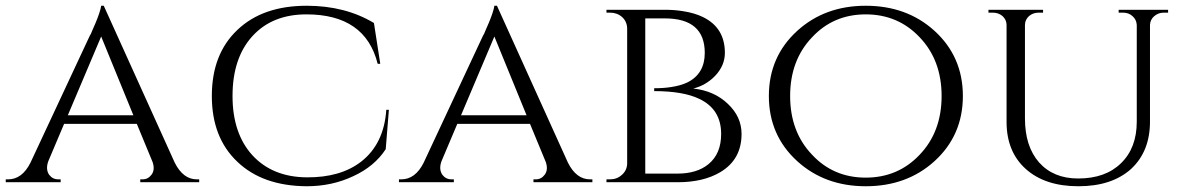

<svg xmlns="http://www.w3.org/2000/svg" viewBox="-25 -634 4120 668"><path d="M583 -68Q612 -10 660 -10H668V0H463V-10H471Q490 -10 502 -26Q515 -43 506 -70L451 -203H198L143 -73Q133 -45 146 -26Q158 -10 178 -10H186V0H-5V-10H3Q52 -10 81 -68L288 -511L290 -514L292 -518L294 -523Q297 -530 300 -537L307 -553Q315 -572 320 -587Q326 -605 327 -614H336ZM439 -233 327 -507 211 -233Z M1328 -252 1317 -115Q1278 -55 1204 -21Q1130 14 1042 14Q889 13 801 -71Q712 -155 712 -300Q712 -446 801 -530Q889 -614 1042 -614Q1176 -614 1276 -554L1298 -412H1289Q1246 -584 1041 -584Q922 -584 853 -508Q784 -432 784 -300Q784 -170 853 -94Q923 -18 1042 -17Q1160 -16 1232 -72Q1311 -134 1319 -252Z M1951 -68Q1980 -10 2028 -10H2036V0H1831V-10H1839Q1858 -10 1870 -26Q1883 -43 1874 -70L1819 -203H1566L1511 -73Q1501 -45 1514 -26Q1526 -10 1546 -10H1554V0H1363V-10H1371Q1420 -10 1449 -68L1656 -511L1658 -514L1660 -518L1662 -523Q1665 -530 1668 -537L1675 -553Q1683 -572 1688 -587Q1694 -605 1695 -614H1704ZM1807 -233 1695 -507 1579 -233Z M2289 -600Q2322 -600 2352 -595Q2391 -589 2420 -575Q2497 -538 2497 -450Q2497 -406 2463 -370Q2431 -337 2387 -326Q2460 -318 2507 -273Q2555 -228 2555 -168Q2555 -79 2481 -35Q2422 0 2333 0H2085V-10H2097Q2122 -10 2139 -26Q2156 -41 2157 -64V-536Q2156 -560 2139 -575Q2122 -590 2097 -590H2085V-600ZM2332 -30Q2400 -30 2440 -63Q2484 -99 2484 -168Q2484 -254 2408 -290Q2352 -317 2251 -317V-327Q2284 -327 2309 -331Q2343 -336 2366 -347Q2427 -377 2427 -450Q2427 -570 2288 -570H2220V-30Z M3226 -527Q3325 -437 3325 -300Q3325 -163 3226 -73Q3130 14 2987 14Q2845 14 2749 -73Q2650 -163 2650 -300Q2650 -437 2749 -527Q2845 -614 2987 -614Q3130 -614 3226 -527ZM3174 -95Q3251 -175 3251 -300Q3251 -425 3174 -505Q3099 -584 2987 -584Q2875 -584 2801 -505Q2724 -425 2724 -300Q2724 -175 2801 -95Q2875 -16 2987 -16Q3099 -16 3174 -95Z M4039 -600V-590H4024Q4005 -590 3991 -578Q3977 -566 3976 -548V-211Q3976 -107 3910 -46Q3843 14 3727 14Q3611 14 3544 -46Q3477 -106 3477 -210V-547Q3477 -565 3463 -578Q3449 -590 3429 -590H3414V-600H3604V-590H3589Q3569 -590 3555 -578Q3541 -565 3541 -547V-222Q3541 -125 3590 -69Q3640 -13 3726 -13Q3821 -13 3875 -66Q3930 -119 3930 -211V-547Q3929 -566 3915 -578Q3902 -590 3882 -590H3867V-600Z"/></svg>

Font: Cinzel(RUS BY LYAJKA)
Style: Regular
Weight: 400
Designer: Natanael Gama
Version: Version 1.001;PS 001.001;hotconv 1.0.56;makeotf.lib2.0.21325